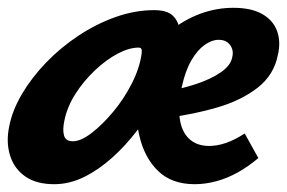

<svg xmlns="http://www.w3.org/2000/svg" viewBox="-23 -458 736 492"><path d="M116 14Q70 14 41.5 -6Q13 -26 2.5 -60.5Q-8 -95 1 -136Q9 -176 33.5 -217.5Q58 -259 95 -297.5Q132 -336 178 -366.5Q224 -397 273.5 -414.5Q323 -432 372 -432Q404 -432 418.5 -419Q433 -406 436 -386.5Q439 -367 437 -347Q433 -317 418 -279.5Q403 -242 380 -201.5Q357 -161 328 -123Q299 -85 264.5 -54Q230 -23 192.5 -4.5Q155 14 116 14ZM164 -96Q184 -96 211.5 -117Q239 -138 267 -171.5Q295 -205 315 -244.5Q335 -284 340 -321Q341 -330 339 -333Q337 -336 332 -336Q308 -336 278.5 -320.5Q249 -305 220 -277.5Q191 -250 170 -217Q149 -184 142 -149Q137 -126 141 -111Q145 -96 164 -96ZM476 14Q417 14 382 -20Q347 -54 334 -110.5Q321 -167 329 -231Q335 -276 357.5 -313.5Q380 -351 414 -379Q448 -407 489.5 -422.5Q531 -438 575 -438Q621 -438 649 -422Q677 -406 687 -378.5Q697 -351 689 -317Q679 -266 637.5 -233.5Q596 -201 535 -183Q474 -165 404 -156L399 -223Q441 -230 479 -242.5Q517 -255 542.5 -272.5Q568 -290 572 -311Q575 -322 572 -332Q569 -342 560.5 -349Q552 -356 537 -356Q520 -356 501.5 -343Q483 -330 467.5 -303.5Q452 -277 443 -236Q433 -189 437.5 -155Q442 -121 461.5 -102.5Q481 -84 513 -84Q533 -84 555.5 -91.5Q578 -99 604 -116L639 -53Q613 -31 586 -16Q559 -1 531 6.5Q503 14 476 14Z"/></svg>

Font: Ysabeau Office ExtraBold
Style: Italic
Weight: 800
Italic angle: -12°
Designer: Christian Thalmann (Catharsis Fonts)
Version: Version 2.001;gftools[0.9.30]; featfreeze: tnum,lnum,ss02